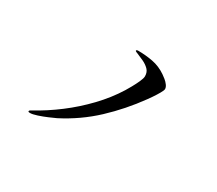

<svg xmlns="http://www.w3.org/2000/svg" viewBox="-113 -875 1225 1082"><g transform="rotate(30 500.0 -333.5)"><path d="M755 -526Q755 -518 743 -497Q731 -476 717 -455.5Q703 -435 697 -427Q619 -319 524 -230Q429 -141 310 -80Q295 -73 266 -60.5Q237 -48 208 -38.5Q179 -29 163 -29Q161 -29 156 -29.5Q151 -30 151 -34Q151 -38 156 -41.5Q161 -45 164 -46Q241 -88 315 -144Q389 -200 453.5 -267.5Q518 -335 564 -409Q572 -422 585.5 -446Q599 -470 610 -494.5Q621 -519 621 -532Q621 -559 604.5 -575.5Q588 -592 564.5 -603Q541 -614 521 -622Q520 -622 512 -625.5Q504 -629 504 -632Q504 -635 508 -636.5Q512 -638 514 -638Q564 -638 611.5 -629Q659 -620 701 -591Q710 -585 723 -574.5Q736 -564 745.5 -551Q755 -538 755 -526Z"/></g></svg>

Font: Kaisei HarunoUmi
Style: Regular
Weight: 400
Designer: Font-Kai, 金井和夫
Foundry: KAZUO KANAI
Version: Version 5.003